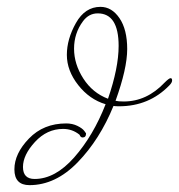

<svg xmlns="http://www.w3.org/2000/svg" viewBox="-20 -532 522 560"><path d="M295 -244Q326 -334 326 -398Q326 -493 265 -493Q239 -493 222 -470Q196 -435 196 -390Q196 -345 223 -303Q250 -261 295 -244ZM173 -172Q191 -172 205.5 -165Q220 -158 226 -150L231 -143Q231 -131 221 -131Q215 -131 212 -139Q191 -156 164 -156Q117 -156 82 -118Q47 -80 47 -45Q47 -10 81 -10Q141 -10 196.5 -73Q252 -136 288 -228Q241 -242 208 -284Q175 -326 175 -372Q175 -418 201.5 -465Q228 -512 273 -512Q306 -512 328.5 -479Q351 -446 351 -389Q351 -332 317 -238Q325 -236 341 -236Q408 -236 460 -291Q473 -304 477.5 -304Q482 -304 482 -297.5Q482 -291 474 -283Q415 -222 327 -222Q316 -222 311 -223Q271 -125 206.5 -58.5Q142 8 66 8Q22 8 22 -38Q22 -84 64.5 -128Q107 -172 173 -172Z"/></svg>

Font: Miss Fajardose
Style: Regular
Weight: 400
Version: Version 1.000